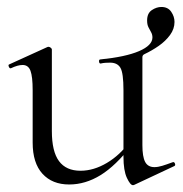

<svg xmlns="http://www.w3.org/2000/svg" viewBox="-20 -532 537 562"><path d="M373.2 9Q371.2 10 369 10Q361.4 10 351.4 -11.4Q341.4 -32.8 341.4 -73.2V-268Q341.4 -318.4 332.5 -333.5Q323.6 -348.6 302.4 -348.6Q296 -348.6 288.9 -348.2Q281.8 -347.8 274.4 -346Q270.4 -346 269.9 -351.9Q269.4 -357.8 273.4 -358Q347.6 -365.4 386.9 -382.3Q426.2 -399.2 426.2 -422.4Q426.2 -430.8 422.3 -437.7Q418.4 -444.6 414.5 -452.3Q410.6 -460 410.6 -472Q410.6 -493.2 424.4 -502.4Q438.2 -511.6 452.4 -511.6Q471.6 -511.6 481.2 -497.5Q490.8 -483.4 490.8 -467.8Q490.8 -447.4 477.7 -429.5Q464.6 -411.6 444.6 -397.7Q424.6 -383.8 403 -373.6Q396.8 -370.8 396.8 -364.6V-107.2Q396.8 -73.2 404.9 -58Q413 -42.8 432 -42.8Q442.2 -42.8 454.7 -46.6Q467.2 -50.4 485 -57Q489.8 -59 492 -53.5Q494.2 -48 490.4 -46ZM131.8 -386.8V-148.2Q131.8 -88.6 152.7 -60.4Q173.6 -32.2 215.6 -32.2Q254.2 -32.2 292.8 -55.1Q331.4 -78 359.6 -117.4L364.8 -106.2Q318.8 -46.8 274.4 -19.4Q230 8 182.4 8Q133 8 104.3 -23.4Q75.6 -54.8 75.6 -114.6V-268Q75.6 -307.4 69.3 -324.6Q63 -341.8 46.2 -341.8Q32 -341.8 12.4 -332.4Q8.4 -330.6 5.9 -336.6Q3.4 -342.6 7.2 -343.6L118 -394Q120.2 -395 122.2 -395Q124.8 -395 128.3 -392.5Q131.8 -390 131.8 -386.8Z"/></svg>

Font: Cormorant Infant Light
Style: Regular
Weight: 300
Designer: Christian Thalmann (Catharsis Fonts)
Foundry: Catharsis Fonts
Version: Version 4.001